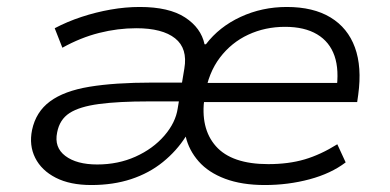

<svg xmlns="http://www.w3.org/2000/svg" viewBox="-20 -523 1119 551"><path d="M242 8Q181 8 140 -13Q99 -34 81 -70Q63 -106 72 -150Q83 -202 123.5 -232Q164 -262 236.5 -274Q309 -286 417 -286H525L517 -232H407Q320 -232 264 -224.5Q208 -217 179.5 -198.5Q151 -180 144 -143Q135 -100 167.5 -75.5Q200 -51 259 -51Q319 -51 369 -73.5Q419 -96 451.5 -133.5Q484 -171 490 -212L509 -326Q519 -384 482.5 -413Q446 -442 371 -442Q318 -442 264.5 -428.5Q211 -415 159 -386L137 -442Q173 -461 214 -474.5Q255 -488 297.5 -495.5Q340 -503 381 -503Q465 -503 511 -473Q557 -443 567 -396H571Q609 -446 670.5 -474.5Q732 -503 803 -503Q879 -503 928.5 -473Q978 -443 998.5 -387Q1019 -331 1008 -251L1005 -230H543L552 -285H973L945 -262Q954 -322 940 -362.5Q926 -403 890 -424.5Q854 -446 798 -446Q741 -446 692.5 -423.5Q644 -401 611 -357.5Q578 -314 568 -250L567 -244Q554 -155 599.5 -103.5Q645 -52 750 -52Q808 -52 854 -65.5Q900 -79 948 -109L972 -57Q930 -25 868.5 -8.5Q807 8 740 8Q674 8 626 -10Q578 -28 550 -60Q522 -92 513 -131Q487 -90 447.5 -58Q408 -26 356.5 -9Q305 8 242 8Z"/></svg>

Font: Nunito Sans 7pt SemiExpanded Light
Style: Italic
Weight: 300
Width: 6
Italic angle: -9°
Designer: Vernon Adams
Foundry: Vernon Adams
Version: Version 3.101;gftools[0.9.27]